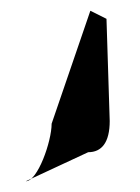

<svg xmlns="http://www.w3.org/2000/svg" viewBox="-20 -539 260 357"><path d="M28 -202C50 -202 76 -276 76 -309L148 -519L178 -504L184 -314C184 -274 169 -256 144 -256Z"/></svg>

Font: Interstorm
Style: Regular
Weight: 400
Version: Version 0.7